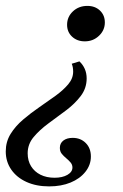

<svg xmlns="http://www.w3.org/2000/svg" viewBox="-57 -447 425 664"><path d="M112.9 197.6Q68.5 197.6 34.7 182.3Q0.8 166.9 -18.1 139.5Q-37.1 112.1 -37.1 76.6Q-37.1 43.5 -20.6 16.5Q-4 -10.5 23 -33.5Q50 -56.5 79.4 -76.6Q108.9 -96.8 135.5 -116.1Q162.1 -135.5 179 -155.6Q196 -175.8 196 -199.2Q196 -215.3 191.1 -226.6L217.7 -234.7Q229.8 -223.4 236.3 -208.5Q242.7 -193.5 242.7 -175.8Q242.7 -141.9 222.2 -114.9Q201.6 -87.9 171.4 -65.3Q141.1 -42.7 110.5 -20.2Q79.8 2.4 59.3 27Q38.7 51.6 38.7 83.1Q38.7 108.9 50.4 127.8Q62.1 146.8 83.1 157.3Q104 167.7 131.5 167.7Q158.9 167.7 176.2 157.7Q193.5 147.6 193.5 132.3Q193.5 122.6 187.1 114.9Q180.6 107.3 171.8 100Q162.9 92.7 156.5 84.7Q150 76.6 150 64.5Q150 48.4 162.1 39.1Q174.2 29.8 194.4 29.8Q221.8 29.8 239.5 47.6Q257.3 65.3 257.3 94.4Q257.3 123.4 238.3 147.2Q219.4 171 187.1 184.3Q154.8 197.6 112.9 197.6ZM236.3 -304Q209.7 -304 192.3 -320.2Q175 -336.3 175 -361.3Q175 -388.7 195.2 -407.7Q215.3 -426.6 245.2 -426.6Q271.8 -426.6 288.7 -410.5Q305.6 -394.4 305.6 -369.4Q305.6 -342.7 285.5 -323.4Q265.3 -304 236.3 -304Z"/></svg>

Font: Playfair 5pt SemiExpanded Light Medium
Style: Italic
Weight: 500
Italic angle: -15.6°
Version: Version 2.001;gftools[0.9.30]